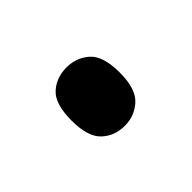

<svg xmlns="http://www.w3.org/2000/svg" viewBox="-43 -238 344 344"><g transform="rotate(-45 129.5 -66.0)"><path d="M128 8Q102 8 84.5 -8.5Q67 -25 67 -66Q67 -108 84.5 -124Q102 -140 128 -140Q153 -140 171 -124Q189 -108 189 -66Q189 -25 171 -8.5Q153 8 128 8Z"/></g></svg>

Font: Noto Serif Display Condensed
Style: Bold
Weight: 700
Width: 3
Designer: Monotype Design Team
Foundry: Monotype Imaging Inc.
Version: Version 2.009